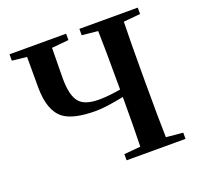

<svg xmlns="http://www.w3.org/2000/svg" viewBox="-129 -881 1052 1020"><g transform="rotate(-20 397.5 -371.0)"><path d="M656 -697Q653 -597 653 -395V-346Q653 -144 656 -44L751 -35V0H418V-35L511 -43Q514 -136 514 -323Q409 -302 356 -302Q228 -302 174 -343Q109 -393 109 -526V-697L26 -706V-742H346V-706L250 -697Q248 -577 248 -524Q248 -426 282 -388Q313 -353 392 -353Q441 -353 514 -365V-395Q514 -597 511 -697L421 -706V-742H751V-706Z"/></g></svg>

Font: Source Han Serif JP
Style: Bold
Weight: 700
Designer: Ryoko NISHIZUKA  (kana & ideographs); Frank Grießhammer (Latin, Greek & Cyrillic); Wenlong ZHANG  (bopomofo); Sandoll Co
Foundry: Adobe Systems Incorporated
Version: Version 1.000;PS 1;hotconv 16.6.53;makeotf.lib2.5.65590